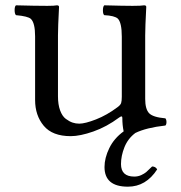

<svg xmlns="http://www.w3.org/2000/svg" viewBox="-20 -502 680 722"><path d="M571 135Q529 200 461 200Q373 200 373 126Q373 92 391 55Q409 18 445 -8Q440 -31 440 -59Q440 -69 428 -60Q381 -25 331 -7.5Q281 10 246 10Q177 10 144.5 -29Q112 -68 112 -126V-365Q112 -416 96 -431Q85 -441 40 -445Q35 -450 35 -464Q35 -478 40 -482Q113 -480 158 -480Q185 -480 194 -482Q202 -482 202 -476Q198 -399 198 -369V-140Q198 -109 206 -87Q214 -65 227.5 -55Q241 -45 253 -41Q265 -37 278 -37Q300 -37 341 -53Q382 -69 422 -99Q433 -107 435.5 -114.5Q438 -122 438 -138V-364Q438 -417 423 -432Q411 -443 372 -445Q367 -449 367 -463Q367 -477 372 -482Q445 -480 478.5 -480Q512 -480 522 -482Q530 -482 530 -476Q526 -399 526 -369V-130Q526 -92 540.5 -76.5Q555 -61 602 -57Q606 -52 606 -43Q606 -34 602 -30Q530 -22 489 -2Q461 19 448 51.5Q435 84 435 115Q435 162 485 162Q499 162 511 156.5Q523 151 530.5 144.5Q538 138 552 124Q565 124 571 135Z"/></svg>

Font: Linux Libertine Mono O
Style: Mono
Weight: 400
Designer: Philipp H. Poll
Foundry: Philipp H. Poll
Version: Version 5.1.7